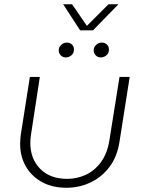

<svg xmlns="http://www.w3.org/2000/svg" viewBox="-20 -873 673 906"><path d="M592 -510 544 -205Q533 -133 496 -84.5Q459 -36 406 -11.5Q353 13 294 13Q226 13 177 -14.5Q128 -42 101.5 -88.5Q75 -135 75 -195Q75 -205 76 -216Q77 -227 78 -237L121 -510H168L126 -236Q125 -227 124 -217.5Q123 -208 123 -199Q123 -124 169.5 -76.5Q216 -29 297 -29Q343 -29 384.5 -48Q426 -67 456 -107.5Q486 -148 496 -210L544 -510ZM456 -602Q441 -602 431.5 -612Q422 -622 422 -636Q422 -649 433 -660.5Q444 -672 461 -672Q475 -672 484.5 -663Q494 -654 494 -640Q494 -621 481.5 -611.5Q469 -602 456 -602ZM291 -602Q276 -602 266.5 -612Q257 -622 257 -636Q257 -649 268 -660.5Q279 -672 296 -672Q310 -672 319.5 -663Q329 -654 329 -640Q329 -621 316.5 -611.5Q304 -602 291 -602ZM358 -730 278 -853H320L390 -751L492 -853H539L419 -730Z"/></svg>

Font: MuseoModerno Thin ExtraLight
Style: Italic
Weight: 250
Italic angle: -9°
Version: Version 1.003